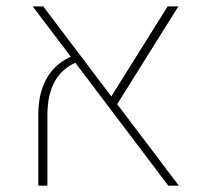

<svg xmlns="http://www.w3.org/2000/svg" viewBox="-20 -585 640 605"><path d="M510.3 0 83 -564.9H116.2L543.5 0ZM100.6 0V-222.7Q100.6 -293.9 129.2 -341.6Q157.7 -389.2 212.9 -410.2L230.5 -392.6Q129.4 -356.4 129.4 -222.7V0ZM542 -564.9 338.9 -240.2 317.4 -259.8 508.3 -564.9Z"/></svg>

Font: Heebo Thin
Style: Regular
Weight: 250
Designer: Oded Ezer
Foundry: Ezer Type House
Version: Version 3.100